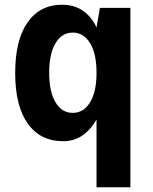

<svg xmlns="http://www.w3.org/2000/svg" viewBox="-20 -580 642 808"><path d="M386.2 -77.1Q360.4 -32.2 325.2 -8.8Q307.6 2.9 288.1 8.5Q268.6 14.2 243.7 14.2Q198.2 14.2 161.1 -3.9Q124 -22 96.7 -60.1Q70.3 -97.2 57.1 -150.4Q43.9 -203.6 43.9 -272.5Q43.9 -410.6 95.7 -485.4Q122.1 -522.9 158.4 -541.5Q194.8 -560.1 240.2 -560.1Q291 -560.1 327.1 -536.1Q344.7 -524.4 359.9 -506.6Q375 -488.8 386.2 -464.8L400.4 -546.9H528.8V208H386.2ZM286.1 -105Q332 -105 359.4 -149.9Q386.2 -194.3 386.2 -273.9Q386.2 -353.5 359.4 -397.9Q332 -442.9 286.1 -442.9Q239.7 -442.9 213.4 -397.9Q187 -353 187 -273.9Q187 -194.3 213.4 -149.9Q239.7 -105 286.1 -105Z"/></svg>

Font: Hack
Style: Bold
Weight: 700
Monospace: yes
Designer: Christopher Simpkins
Foundry: Christopher Simpkins
Version: Version 2.017